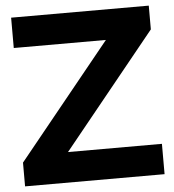

<svg xmlns="http://www.w3.org/2000/svg" viewBox="-51 -747 719 794"><g transform="rotate(-5 308.5 -350.0)"><path d="M21.1 0V-98.6L406.8 -574.1H24.4V-700H595.8V-601.4L210.3 -125.9H600.2V0Z"/></g></svg>

Font: Red Hat Display VF
Style: Regular
Weight: 300
Designer: Pentagram, MCKL
Foundry: Pentagram, MCKL
Version: Version 1.023